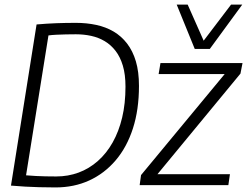

<svg xmlns="http://www.w3.org/2000/svg" viewBox="-20 -810 1081 840"><path d="M223 10Q183 10 151.5 9Q120 8 90.5 6.5Q61 5 28 2L140 -703Q186 -707 227 -708.5Q268 -710 312 -710Q359 -710 401 -701Q443 -692 477 -672Q511 -652 536 -619.5Q561 -587 574.5 -541.5Q588 -496 588 -434Q588 -330 561.5 -248Q535 -166 486 -108.5Q437 -51 370.5 -20.5Q304 10 223 10ZM226 -38Q278 -38 324 -55Q370 -72 408 -105.5Q446 -139 473 -187Q500 -235 514.5 -296Q529 -357 529 -431Q529 -484 517.5 -522.5Q506 -561 485.5 -587.5Q465 -614 438 -630Q411 -646 379 -653Q347 -660 312 -660Q291 -660 268.5 -659.5Q246 -659 226 -658Q206 -657 192 -655L94 -43Q117 -41 137.5 -40Q158 -39 179.5 -38.5Q201 -38 226 -38ZM591 0 597 -44 963 -486H674L682 -534H1041L1032 -488L669 -48H986L979 0ZM1040 -790 898 -596H832L753 -790H801L871 -632L991 -790Z"/></svg>

Font: Georama ExtraCondensed Thin Light
Style: Italic
Weight: 300
Italic angle: -9°
Version: Version 1.001